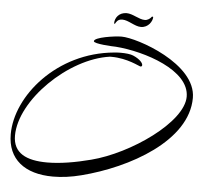

<svg xmlns="http://www.w3.org/2000/svg" viewBox="-62 -910 1171 1105"><g transform="rotate(5 523.5 -358.0)"><path d="M713 -773C757 -773 779 -813 779 -835C779 -837 777 -838 772 -838C763 -825 748 -815 732 -815C698 -815 661 -845 625 -845C581 -845 558 -812 558 -781C558 -779 560 -778 563 -778C567 -785 575 -806 603 -806C639 -806 677 -773 713 -773ZM284 129C335 129 389 122 447 107C721 37 1047 -144 1047 -392C1047 -590 698 -708 608 -708C568 -708 451 -691 451 -668C451 -652 564 -647 580 -647C749 -634 1011 -549 1011 -396C1011 -248 718 -44 495 13C407 36 319 51 244 51C123 51 46 14 46 -87C46 -292 313 -554 551 -587H561C652 -587 725 -546 730 -546C737 -546 740 -549 740 -555C740 -567 723 -588 684 -605C669 -612 640 -615 609 -615C596 -615 584 -614 573 -613C245 -583 21 -315 21 -93C21 51 120 129 284 129Z"/></g></svg>

Font: Comforter
Style: Regular
Weight: 400
Designer: Robert E. Leuschke
Foundry: Robert E. Leuschke
Version: Version 1.013; ttfautohint (v1.8.3)